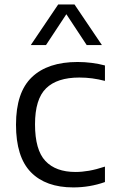

<svg xmlns="http://www.w3.org/2000/svg" viewBox="-20 -828 512 858"><path d="M307.5 9.5Q184.5 9.5 118 -58.5Q51.5 -126.5 51.5 -271Q51.5 -415.5 122.5 -483.2Q193.5 -551 327 -551Q358.5 -551 389.8 -547Q421 -543 449 -535.5V-466.5Q420 -474 392 -477.8Q364 -481.5 334.5 -481.5Q235 -481.5 185.8 -433.2Q136.5 -385 136.5 -272.5Q136.5 -158 182.8 -108.8Q229 -59.5 317.5 -59.5Q346 -59.5 377.8 -65Q409.5 -70.5 449 -83.5V-14.5Q381.5 9.5 307.5 9.5ZM117.5 -626.5 240 -808H313L435.5 -626.5H367.5L276.5 -764.5L185.5 -626.5Z"/></svg>

Font: Encode Sans SemiExpanded SemiExpanded
Style: Regular
Weight: 400
Width: 6
Designer: Multiple Designers
Foundry: Impallari Type
Version: Version 3.000; ttfautohint (v1.8.3) -l 8 -r 50 -G 200 -x 14 